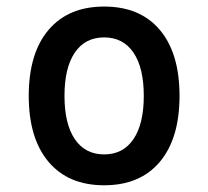

<svg xmlns="http://www.w3.org/2000/svg" viewBox="-20 -547 626 577"><path d="M293 9.8Q185.5 9.8 126 -60.5Q66.4 -130.9 66.4 -258.8Q66.4 -387.2 126 -457.3Q185.5 -527.3 293 -527.3Q400.9 -527.3 460.2 -457.3Q519.5 -387.2 519.5 -258.8Q519.5 -130.9 460.2 -60.5Q400.9 9.8 293 9.8ZM293 -83Q350.1 -83 381.1 -128.9Q412.1 -174.8 412.1 -258.8Q412.1 -343.3 381.1 -388.9Q350.1 -434.6 293 -434.6Q235.8 -434.6 204.8 -388.9Q173.8 -343.3 173.8 -258.8Q173.8 -174.8 204.8 -128.9Q235.8 -83 293 -83Z"/></svg>

Font: Cascadia Mono PL
Style: Regular
Weight: 400
Monospace: yes
Designer: Aaron Bell
Foundry: Saja Typeworks
Version: Version 2404.023; ttfautohint (v1.8.4)